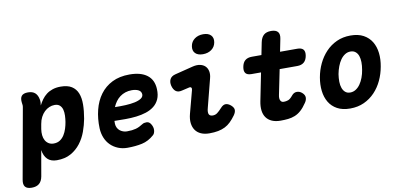

<svg xmlns="http://www.w3.org/2000/svg" viewBox="-126 -1053 3209 1523"><g transform="rotate(-10 1479.0 -291.5)"><path d="M204 -440Q216 -464 232 -486Q248 -508 269.5 -524.5Q291 -541 319.5 -550.5Q348 -560 384 -560Q440 -560 473 -539Q506 -518 521 -480.5Q536 -443 535.5 -390.5Q535 -338 524 -276Q515 -227 496.5 -176Q478 -125 446 -83.5Q414 -42 367.5 -16Q321 10 255 10Q207 10 180 -16.5Q153 -43 146 -91L110 115Q103 153 81 171.5Q59 190 21 190Q-17 190 -32 171.5Q-47 153 -40 115L61 -449Q63 -459 62.5 -468Q62 -477 60 -487Q55 -524 69.5 -542Q84 -560 121 -560Q158 -560 178.5 -541.5Q199 -523 205 -487Q207 -478 206.5 -463.5Q206 -449 204 -440ZM312 -425Q290 -425 268.5 -416Q247 -407 229.5 -390Q212 -373 199.5 -349Q187 -325 182 -295L175 -255Q171 -229 173.5 -205.5Q176 -182 186 -164Q196 -146 213 -135.5Q230 -125 253 -125Q283 -125 304 -139Q325 -153 339 -175.5Q353 -198 361.5 -225Q370 -252 374 -277Q378 -302 379 -328Q380 -354 374.5 -375.5Q369 -397 354 -411Q339 -425 312 -425Z M1040 -143Q1057 -117 1055 -91Q1053 -65 1039 -53Q994 -13 941.5 -1.5Q889 10 823 10Q783 10 748.5 -4Q714 -18 688.5 -43Q663 -68 648.5 -103Q634 -138 632 -180Q629 -259 646.5 -328.5Q664 -398 702 -449.5Q740 -501 799 -530.5Q858 -560 939 -560Q1030 -560 1080.5 -521.5Q1131 -483 1134 -408Q1136 -360 1121 -327Q1106 -294 1078.5 -272.5Q1051 -251 1014 -239Q977 -227 934.5 -222Q892 -217 846.5 -217Q801 -217 758 -218V-194Q759 -177 766 -163Q773 -149 784.5 -139.5Q796 -130 811 -124.5Q826 -119 842 -119Q865 -119 882 -121Q899 -123 914 -127Q929 -131 943 -138Q957 -145 973 -155Q985 -163 1006 -163Q1027 -163 1040 -143ZM781 -325Q825 -324 867 -326Q909 -328 941.5 -335Q974 -342 993.5 -355Q1013 -368 1012 -389Q1011 -400 1005.5 -408.5Q1000 -417 990 -422.5Q980 -428 966 -431Q952 -434 935 -434Q907 -434 883 -426Q859 -418 839.5 -403.5Q820 -389 805.5 -369Q791 -349 781 -325Z M1327 -362Q1296 -354 1277 -368.5Q1258 -383 1250 -415Q1243 -445 1254.5 -467.5Q1266 -490 1298 -498L1445 -535Q1478 -543 1504 -537.5Q1530 -532 1546 -516Q1562 -500 1567 -475Q1572 -450 1564 -420L1506 -194Q1500 -173 1500 -159.5Q1500 -146 1504.5 -138.5Q1509 -131 1517 -128Q1525 -125 1535 -125Q1555 -125 1571 -137Q1587 -149 1608 -172Q1628 -195 1648 -195.5Q1668 -196 1690 -178Q1713 -158 1713.5 -139Q1714 -120 1698 -97Q1677 -68 1656 -47.5Q1635 -27 1610 -14.5Q1585 -2 1554 4Q1523 10 1484 10Q1445 10 1416.5 -2.5Q1388 -15 1371.5 -38.5Q1355 -62 1351 -95Q1347 -128 1358 -170L1406 -351Q1410 -364 1405 -371.5Q1400 -379 1387 -376ZM1542 -617Q1501 -617 1480.5 -638Q1460 -659 1466 -695Q1472 -731 1500.5 -752Q1529 -773 1570 -773Q1611 -773 1631.5 -752Q1652 -731 1646 -695Q1640 -659 1611.5 -638Q1583 -617 1542 -617Z M2286 -530Q2320 -530 2334 -513.5Q2348 -497 2342 -463Q2336 -429 2316 -412Q2296 -395 2262 -395H2120L2079 -194Q2076 -180 2076.5 -169Q2077 -158 2081 -150Q2085 -142 2091.5 -138Q2098 -134 2108 -134Q2126 -134 2143 -140Q2160 -146 2181 -172Q2198 -193 2221 -193.5Q2244 -194 2263 -178Q2285 -159 2285 -138Q2285 -117 2271 -97Q2247 -61 2223 -39.5Q2199 -18 2172.5 -7.5Q2146 3 2117.5 6Q2089 9 2057 9Q2016 9 1987 -4Q1958 -17 1941.5 -40.5Q1925 -64 1921 -97Q1917 -130 1925 -170L1970 -395H1893Q1860 -395 1846.5 -411.5Q1833 -428 1839 -461Q1845 -496 1865 -513Q1885 -530 1920 -530H1997L2017 -630Q2025 -668 2046 -686.5Q2067 -705 2105 -705Q2143 -705 2159 -686.5Q2175 -668 2167 -630L2147 -530Z M2618 10Q2556 10 2514 -13Q2472 -36 2448.5 -75.5Q2425 -115 2419 -166.5Q2413 -218 2423 -275Q2433 -332 2457.5 -383.5Q2482 -435 2519.5 -474.5Q2557 -514 2607 -537Q2657 -560 2719 -560Q2781 -560 2823 -537Q2865 -514 2888.5 -475Q2912 -436 2918 -384.5Q2924 -333 2913 -275Q2903 -218 2879 -166.5Q2855 -115 2817.5 -75.5Q2780 -36 2730 -13Q2680 10 2618 10ZM2640 -115Q2664 -115 2684.5 -128Q2705 -141 2720.5 -163Q2736 -185 2747 -214Q2758 -243 2763 -275Q2769 -308 2768.5 -337Q2768 -366 2760.5 -387.5Q2753 -409 2737 -422Q2721 -435 2697 -435Q2673 -435 2652.5 -422Q2632 -409 2616.5 -387Q2601 -365 2590 -336Q2579 -307 2573 -275Q2568 -243 2568.5 -214Q2569 -185 2577 -163Q2585 -141 2600.5 -128Q2616 -115 2640 -115Z"/></g></svg>

Font: Maple Mono ExtraBold
Style: Italic
Weight: 800
Italic angle: -10°
Monospace: yes
Designer: subframe7536
Version: Version 7.200